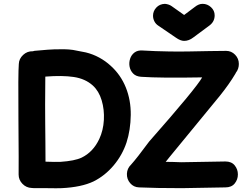

<svg xmlns="http://www.w3.org/2000/svg" viewBox="-20 -980 1279 1000"><path d="M158 0Q172 0 226 0Q280 1 301 0Q404 -5 467 -35Q527 -65 572 -118.5Q617 -172 639 -238Q660 -303 661 -381Q662 -458 635.5 -524Q609 -590 557 -637Q530 -662 497 -680Q464 -698 427 -707Q389 -715 360 -720Q340 -723 313.5 -723.5Q287 -724 263 -723Q239 -722 227 -721Q208 -720 169 -716Q160 -716 151 -713Q122 -714 100.5 -694Q79 -674 78 -647Q74 -601 76 -359Q78 -116 77 -71Q77 -43 97 -22.5Q117 -2 145 -1Q151 0 158 0ZM295 -137Q266 -136 217 -138Q217 -180 216.5 -232Q216 -284 215.5 -337Q215 -390 215 -435Q215 -486 216 -581Q305 -588 364.5 -579Q424 -570 463 -535Q495 -506 509.5 -457.5Q524 -409 521 -355Q518 -301 497 -256Q465 -188 405 -159Q369 -142 295 -137ZM927 0Q1117 -4 1154 -4Q1186 -4 1202.5 -24.5Q1219 -45 1219 -71.5Q1219 -98 1202.5 -118.5Q1186 -139 1154 -139Q1115 -139 924 -135Q876 -137 843 -137L863 -162Q1075 -419 1125 -481Q1174 -542 1206 -596Q1207 -599 1209 -602Q1224 -621 1224 -647Q1224 -675 1204.5 -695Q1185 -715 1158 -715Q1122 -715 1070.5 -714Q1019 -713 963.5 -712Q908 -711 860 -712Q789 -713 723 -717Q697 -719 680.5 -706.5Q664 -694 657.5 -673.5Q651 -653 655 -632.5Q659 -612 673.5 -597Q688 -582 715 -580Q816 -573 1033 -577Q1002 -521 757 -243Q692 -155 663 -123Q642 -103 641 -75Q640 -47 658 -26Q676 -5 704 -4Q791 0 927 0ZM939 -767Q964 -767 987 -785L1072 -848Q1098 -868 1098 -900Q1098 -925 1079 -942.5Q1060 -960 1035 -960Q1015 -960 995 -944L939 -902L874 -948Q860 -958 839 -960Q811 -959 794 -940.5Q777 -922 777 -898Q777 -883 784 -869Q791 -855 805 -846L896 -784Q920 -767 939 -767Z"/></svg>

Font: Balsamiq Sans
Style: Bold
Weight: 700
Designer: Michael Angeles
Foundry: Balsamiq SRL
Version: Version 1.020; ttfautohint (v1.8.4.7-5d5b);gftools[0.9.26]